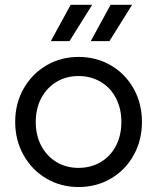

<svg xmlns="http://www.w3.org/2000/svg" viewBox="-20 -750 642 784"><path d="M42 -252Q42 -327.1 76.2 -387.7Q110.4 -448.2 169.4 -482.9Q228.5 -517.6 300.8 -517.6Q374 -517.6 433.1 -482.9Q492.2 -448.2 525.9 -387.7Q559.6 -327.1 559.6 -252Q559.6 -177.7 525.9 -116.7Q492.2 -55.7 433.1 -21Q374 13.7 300.8 13.7Q228.5 13.7 169.4 -21Q110.4 -55.7 76.2 -116.7Q42 -177.7 42 -252ZM475.6 -252Q475.6 -306.6 453.6 -349.1Q431.6 -391.6 391.6 -415.5Q351.6 -439.5 300.8 -439.5Q250 -439.5 210.4 -415.5Q170.9 -391.6 148.4 -349.1Q126 -306.6 126 -252Q126 -197.3 148.4 -154.8Q170.9 -112.3 210.4 -88.4Q250 -64.5 300.8 -64.5Q351.6 -64.5 391.6 -88.4Q431.6 -112.3 453.6 -154.8Q475.6 -197.3 475.6 -252ZM519.5 -730.5H431.6L350.6 -582H426.8ZM356.4 -730.5H268.6L187.5 -582H263.7Z"/></svg>

Font: Wanted Sans Variable
Style: Regular
Weight: 400
Designer: Original Design by Kil Hyung-jin and Kang Hanbin, Wanted Lab, Inc; Hangeul from Source Han Sans by Jang Soo-young and Ka
Foundry: Wanted Lab, Inc.
Version: Version 1.003;Glyphs 3.2 (3227)